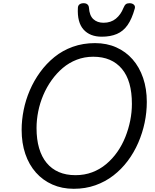

<svg xmlns="http://www.w3.org/2000/svg" viewBox="-20 -1159 965 1198"><path d="M440 19Q367 19 307 -7.5Q247 -34 204 -82.5Q161 -131 138 -198.5Q115 -266 115 -349Q115 -409 127.5 -472Q140 -535 166 -595.5Q192 -656 230.5 -709Q269 -762 319.5 -803Q370 -844 434 -867Q498 -890 573 -890Q646 -890 705.5 -863.5Q765 -837 807.5 -788.5Q850 -740 873 -672.5Q896 -605 896 -523Q896 -458 882.5 -393.5Q869 -329 842.5 -268Q816 -207 777 -155Q738 -103 687.5 -64Q637 -25 575 -3Q513 19 440 19ZM451 -66Q507 -66 555 -84Q603 -102 642.5 -135Q682 -168 712 -211Q742 -254 762 -304Q782 -354 792.5 -406.5Q803 -459 803 -511Q803 -583 787.5 -637.5Q772 -692 740.5 -729.5Q709 -767 664.5 -786Q620 -805 562 -805Q507 -805 459 -786.5Q411 -768 372 -735Q333 -702 302 -658.5Q271 -615 250 -565.5Q229 -516 218.5 -463.5Q208 -411 208 -360Q208 -289 224 -234.5Q240 -180 271 -142.5Q302 -105 347 -85.5Q392 -66 451 -66ZM615 -930Q541 -930 501 -975Q461 -1020 466 -1111Q467 -1125 476.5 -1132Q486 -1139 502 -1139Q517 -1139 525.5 -1131.5Q534 -1124 535 -1111Q538 -1062 562.5 -1039.5Q587 -1017 626 -1017Q672 -1017 703 -1042.5Q734 -1068 750 -1109Q757 -1126 765 -1132.5Q773 -1139 788 -1139Q805 -1139 815 -1130Q825 -1121 821 -1106Q803 -1041 776 -1002.5Q749 -964 709 -947Q669 -930 615 -930Z"/></svg>

Font: Playwrite AT
Style: Italic
Weight: 400
Italic angle: -13.0072°
Designer: Veronika Burian, José Scaglione
Foundry: TypeTogether
Version: Version 1.002